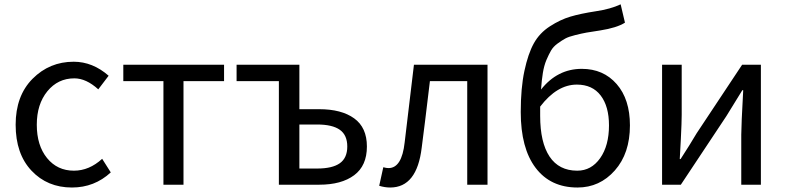

<svg xmlns="http://www.w3.org/2000/svg" viewBox="-20 -836 3556 869"><path d="M305.7 12.7Q194.3 12.7 122.6 -63.5Q50.8 -139.6 50.8 -271.5Q50.8 -402.3 127.4 -479.5Q204.1 -556.6 313.5 -556.6Q399.4 -556.6 471.7 -493.2L424.8 -431.6Q370.1 -481.4 316.4 -481.4Q242.2 -481.4 194.3 -422.9Q146.5 -364.3 146.5 -271.5Q146.5 -177.7 192.9 -120.6Q239.3 -63.5 314.5 -63.5Q383.8 -63.5 442.4 -117.2L481.4 -55.7Q407.2 12.7 305.7 12.7Z M719.7 0V-468.8H538.1V-543H994.1V-468.8H810.5V0Z M1242.2 0V-468.8H1050.8V-543H1335V-341.8H1424.8Q1525.4 -341.8 1583 -300.3Q1640.6 -258.8 1640.6 -172.9Q1640.6 -85.9 1583 -43Q1525.4 0 1424.8 0ZM1335 -73.2H1415Q1484.4 -73.2 1518.1 -97.2Q1551.8 -121.1 1551.8 -172.9Q1551.8 -224.6 1518.1 -248.5Q1484.4 -272.5 1415 -272.5H1335Z M1746.1 12.7Q1721.7 12.7 1696.3 4.9L1714.8 -79.1Q1728.5 -75.2 1738.3 -75.2Q1798.8 -75.2 1811.5 -191.4Q1829.1 -333 1853.5 -543H2186.5V0H2094.7V-468.8H1925.8Q1900.4 -255.9 1888.7 -168Q1867.2 12.7 1746.1 12.7Z M2592.8 -63.5Q2656.2 -63.5 2696.3 -120.1Q2736.3 -176.8 2736.3 -268.6Q2736.3 -354.5 2698.7 -403.8Q2661.1 -453.1 2590.8 -453.1Q2501 -453.1 2424.8 -353.5V-311.5Q2424.8 -191.4 2467.3 -127.4Q2509.8 -63.5 2592.8 -63.5ZM2789.1 -816.4 2808.6 -733.4Q2771.5 -710 2696.3 -698.2Q2656.2 -692.4 2634.8 -688.5Q2613.3 -684.6 2583.5 -677.2Q2553.7 -669.9 2538.6 -661.6Q2523.4 -653.3 2503.9 -639.2Q2484.4 -625 2474.1 -607.4Q2463.9 -589.8 2453.1 -564.5Q2442.4 -539.1 2437 -505.9Q2431.6 -472.7 2428.7 -430.7Q2502.9 -524.4 2613.3 -524.4Q2710.9 -524.4 2771 -455.6Q2831.1 -386.7 2831.1 -268.6Q2831.1 -141.6 2762.7 -64.5Q2694.3 12.7 2593.8 12.7Q2471.7 12.7 2404.3 -76.2Q2336.9 -165 2336.9 -329.1Q2336.9 -437.5 2353.5 -515.1Q2370.1 -592.8 2396 -639.6Q2421.9 -686.5 2468.8 -716.8Q2515.6 -747.1 2561.5 -760.7Q2607.4 -774.4 2677.7 -785.2Q2743.2 -794.9 2789.1 -816.4Z M2976.6 0V-543H3065.4V-316.4Q3065.4 -283.2 3061.5 -205.6Q3057.6 -127.9 3056.6 -116.2H3060.5Q3103.5 -182.6 3132.8 -232.4L3338.9 -543H3423.8V0H3335V-226.6Q3335 -267.6 3343.8 -427.7H3339.8Q3288.1 -344.7 3267.6 -310.5L3061.5 0Z"/></svg>

Font: GenYoGothic TW TTF Regular
Style: Regular
Weight: 400
Version: Version 1.300